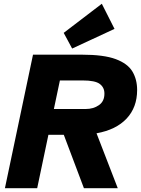

<svg xmlns="http://www.w3.org/2000/svg" viewBox="-20 -991 742 1011"><path d="M5.9 0 153.8 -703.1H411.6Q526.4 -703.1 589.4 -679.7Q652.3 -656.2 677.2 -614.5Q702.1 -572.8 702.1 -517.1Q702.1 -425.8 646.7 -366.7Q591.3 -307.6 488.3 -289.1L600.1 0H421.9L315.9 -281.2H234.9L175.8 0ZM263.7 -417H430.7Q472.2 -417 501.2 -437.5Q530.3 -458 529.8 -499Q529.8 -530.3 505.6 -548.8Q481.4 -567.4 415 -567.4H295.4ZM359.9 -735.4 315.4 -817.9 516.1 -971.2 583 -838.9Z"/></svg>

Font: Schibsted Grotesk ExtraBold
Style: Italic
Weight: 800
Italic angle: -12°
Designer: Bakken & Baeck AS, Henrik Kongsvoll
Foundry: Schibsted ASA
Version: Version 1.100; ttfautohint (v1.8.4.7-5d5b);gftools[0.9.25]